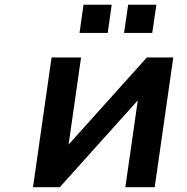

<svg xmlns="http://www.w3.org/2000/svg" viewBox="-20 -778 777 798"><path d="M228.5 0 552.7 -360.8 501 0H623L700.2 -539.1H590.3L265.1 -177.2L316.9 -539.1H194.3L117.2 0ZM427.7 -641.1 444.3 -758.3H327.1L310.5 -641.1ZM612.8 -641.1 629.9 -758.3H512.7L495.6 -641.1Z"/></svg>

Font: Winston SemiBold
Style: Italic
Weight: 600
Italic angle: -8.13011°
Designer: Vernon Adams, Kim Jin-seong, David Berlow, Cristiano Sobral
Foundry: The Winston Project Authors
Version: Version 3.004